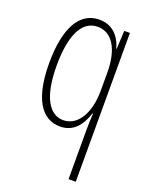

<svg xmlns="http://www.w3.org/2000/svg" viewBox="-145 -708 720 925"><g transform="rotate(20 215.0 -245.5)"><path d="M324 -113V141H361V-622H332L327 -528H325C309 -588 269 -632 202 -632C100 -632 45 -531 45 -353C45 -176 100 -83 198 -83C264 -83 303 -129 324 -196H327C325 -165 324 -130 324 -113ZM202 -117C132 -117 83 -191 83 -353C83 -507 124 -597 206 -597C280 -597 324 -525 324 -405V-313C324 -197 276 -117 202 -117Z"/></g></svg>

Font: Noto Sans Kannada UI ExtraCondensed ExtraLight
Style: Regular
Weight: 200
Width: 2
Designer: Jelle Bosma - Monotype Design Team
Foundry: Monotype Imaging Inc.
Version: Version 2.005